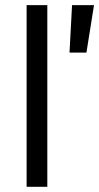

<svg xmlns="http://www.w3.org/2000/svg" viewBox="-20 -723 384 743"><path d="M83 0V-703.1H163.1V0ZM249 -519.5 258.8 -703.1H343.8L314.5 -519.5Z"/></svg>

Font: Sen
Style: Regular
Weight: 400
Designer: Kosal Sen, Philatype
Foundry: Philatype
Version: Version 2.000;gftools[0.9.31]